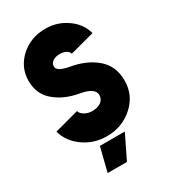

<svg xmlns="http://www.w3.org/2000/svg" viewBox="-218 -817 990 1121"><g transform="rotate(-30 277.0 -256.0)"><path d="M168 200H298L376 40H208ZM273 -712Q175 -712 106 -650Q72 -619 54.5 -580.5Q37 -542 37 -496Q37 -406 100 -354Q162 -301 259 -284Q311 -275 334 -257Q354 -241 354 -219Q354 -191 331 -174Q307 -158 273 -158Q244 -158 222 -171Q199 -183 194 -203L30 -159Q50 -84 119 -36Q187 12 273 12Q377 12 451 -55Q524 -121 524 -219Q524 -316 458 -373Q392 -430 287 -448Q242 -456 222 -470Q207 -481 207 -496Q207 -518 226 -530Q245 -542 273 -542Q297 -542 314 -533Q332 -523 335 -508L500 -552Q481 -623 417 -667Q354 -712 273 -712Z"/></g></svg>

Font: Unageo
Style: Black
Weight: 900
Designer: Richard Sepsi
Foundry: Richard Sepsi
Version: Version 2.000